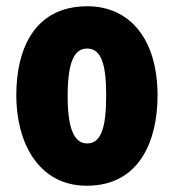

<svg xmlns="http://www.w3.org/2000/svg" viewBox="-20 -583 556 613"><path d="M483 -278C483 -460 393 -563 259 -563C97 -563 32 -437 32 -278C32 -132 100 10 257 10C427 10 483 -136 483 -278ZM196 -276C196 -380 215 -428 258 -428C303 -428 319 -379 319 -278C319 -176 303 -125 258 -125C215 -125 196 -177 196 -276Z"/></svg>

Font: Noto Sans Hebrew ExtraCondensed Black
Style: Regular
Weight: 900
Width: 2
Designer: Monotype Design Team
Foundry: Monotype Imaging Inc.
Version: Version 2.004